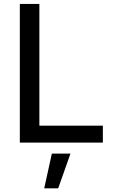

<svg xmlns="http://www.w3.org/2000/svg" viewBox="-20 -748 605 1007"><path d="M84 0V-727.5H186.5V-88.9H519.5V0ZM211.9 239.7 252 57.6H349.6L285.2 239.7Z"/></svg>

Font: Inter Cardless
Style: Regular
Weight: 400
Designer: Rasmus Andersson
Foundry: rsms
Version: Version 4.001;git-9221beed3